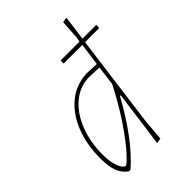

<svg xmlns="http://www.w3.org/2000/svg" viewBox="-209 -793 887 887"><g transform="rotate(-45 234.5 -349.0)"><path d="M467 -561H375L315 -106L306 0L281 4L318 -271H313Q267 -186 214 -114.5Q161 -43 107 4H96Q69 -15 57 -46.5Q45 -78 45 -133Q45 -219 72.5 -290.5Q100 -362 152 -406Q204 -450 276 -454H280L342 -451L357 -561H237L234 -564L236 -581H359L363 -608L369 -698L394 -702L378 -581H466L469 -578ZM327 -336 339 -431 278 -434Q214 -434 165.5 -393Q117 -352 91 -284Q65 -216 65 -138Q65 -98 72 -72.5Q79 -47 88 -35.5Q97 -24 104 -24Q112 -24 148.5 -64Q185 -104 233 -175Q281 -246 327 -336Z"/></g></svg>

Font: Luna Sans Thin
Style: Italic
Weight: 250
Italic angle: -7°
Designer: Juan Pablo del Peral
Foundry: Huerta Tipografica
Version: Version 2.001; ttfautohint (v1.5)